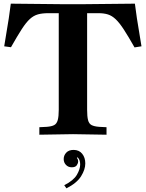

<svg xmlns="http://www.w3.org/2000/svg" viewBox="-20 -733 796 1049"><path d="M195 3V-38L235 -40Q262 -42 276 -49.5Q290 -57 295.5 -77Q301 -97 301 -133V-676H456V-133Q456 -97 461 -77Q466 -57 480.5 -49.5Q495 -42 522 -40L562 -38V3L379 0ZM715 -474Q681 -534 657 -571Q633 -608 612.5 -627.5Q592 -647 570 -654Q548 -661 518 -661H244Q211 -661 187.5 -654.5Q164 -648 143.5 -629.5Q123 -611 99 -574Q75 -537 40 -475L3 -480L28 -633L39 -713L330 -710H425L717 -713L728 -633L753 -480ZM343 296 331 279Q382 253 400 222Q418 191 418 166Q418 146 410 134Q402 122 389 122L408 117L396 137L390 126Q398 126 402.5 133Q407 140 407 149Q407 159 399.5 170Q392 181 372 181Q353 181 340.5 168Q328 155 328 136Q328 116 342 101Q356 86 382 86Q412 86 429 107Q446 128 446 160Q446 193 423 230Q400 267 343 296Z"/></svg>

Font: Baskervville SC
Style: Regular
Weight: 400
Designer: Alexis Faudot, Rémi Forte, Morgane Pierson, Rafael Ribas, Tanguy Vanlaeys, Rosalie Wagner, Thomas Huot-Marchand
Foundry: ANRT
Version: Version 1.100